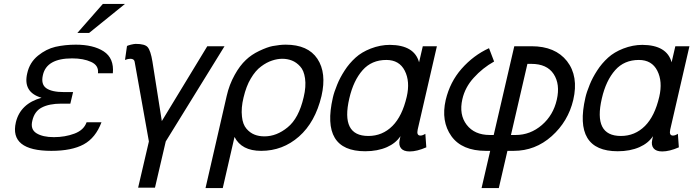

<svg xmlns="http://www.w3.org/2000/svg" viewBox="-20 -760 3539 980"><path d="M505 -740H618L435 -592H375ZM498 -136Q468 -56 407 -23Q346 10 242 10Q135 10 89.5 -26.5Q44 -63 61 -136Q84 -231 192 -261Q96 -289 119 -386Q131 -441 174 -476Q216 -510 263 -521Q312 -532 367 -532Q456 -532 509 -498Q563 -463 556 -386H480Q485 -426 445 -444Q406 -462 348 -462Q218 -462 199 -377Q188 -330 216 -310Q244 -290 307 -290H353L339 -231H293Q231 -231 193 -211Q156 -192 145 -144Q134 -100 166 -80Q198 -60 255 -60Q312 -60 360 -78Q408 -96 422 -136Z M1126 -524 826 -38 771 198H685L740 -38L667 -446Q664 -460 645 -460Q633 -460 618 -454L628 -524Q628 -527 648 -532Q665 -536 673 -536Q720 -536 734 -519Q749 -501 758 -446L806 -142L1038 -524Z M1330 -64Q1392 -64 1448 -110Q1505 -156 1530 -264Q1543 -318 1537 -360Q1531 -401 1512 -421Q1493 -442 1470 -451Q1447 -460 1421 -460Q1396 -460 1369 -451Q1341 -442 1313 -421Q1284 -400 1260 -359Q1237 -321 1223 -262Q1210 -209 1215 -165Q1219 -125 1238 -103Q1256 -82 1279 -73Q1301 -64 1330 -64ZM1137 -270Q1150 -328 1178 -378Q1204 -425 1235 -454Q1263 -481 1303 -500Q1345 -520 1372 -525Q1410 -532 1438 -532Q1552 -532 1600 -460Q1648 -388 1621 -270Q1589 -136 1506 -63Q1423 10 1313 10Q1213 10 1177 -61L1117 200H1029Z M2056 -266Q2074 -344 2046 -399Q2018 -454 1952 -454Q1877 -454 1831 -402Q1784 -349 1763 -258Q1718 -66 1860 -66Q1932 -66 1983 -117Q2033 -167 2056 -266ZM1679 -262Q1685 -289 1701 -328Q1715 -363 1739 -400Q1762 -436 1795 -466Q1826 -494 1872 -512Q1921 -531 1970 -531Q2095 -530 2119 -442L2138 -524H2210L2112 -99Q2105 -68 2126 -68Q2137 -68 2151 -77L2156 -8Q2108 13 2071 13Q2040 13 2027 -3Q2014 -19 2020 -46L2024 -65Q2000 -29 1955 -9Q1907 12 1844 12Q1616 12 1679 -262Z M2692 -434H2672L2588 -71H2612Q2687 -71 2746 -122Q2804 -172 2822 -251Q2840 -330 2806 -382Q2772 -434 2692 -434ZM2460 10Q2338 10 2284 -65Q2230 -141 2255 -250Q2277 -342 2336 -409Q2397 -478 2476 -514L2502 -446Q2443 -413 2398 -363Q2354 -315 2340 -254Q2322 -175 2362 -123Q2402 -71 2480 -71H2500L2605 -524H2693Q2814 -524 2874 -448Q2934 -371 2906 -250Q2880 -140 2796 -65Q2712 10 2602 10H2570L2526 200H2438L2482 10Z M3345 -266Q3363 -344 3335 -399Q3307 -454 3241 -454Q3166 -454 3120 -402Q3073 -349 3052 -258Q3007 -66 3149 -66Q3221 -66 3272 -117Q3322 -167 3345 -266ZM2968 -262Q2974 -289 2990 -328Q3004 -363 3028 -400Q3051 -436 3084 -466Q3115 -494 3161 -512Q3210 -531 3259 -531Q3384 -530 3408 -442L3427 -524H3499L3401 -99Q3394 -68 3415 -68Q3426 -68 3440 -77L3445 -8Q3397 13 3360 13Q3329 13 3316 -3Q3303 -19 3309 -46L3313 -65Q3289 -29 3244 -9Q3196 12 3133 12Q2905 12 2968 -262Z"/></svg>

Font: Miedinger
Style: Italic
Weight: 400
Italic angle: -13°
Version: Version 001.000